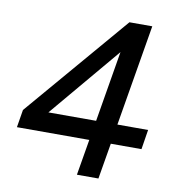

<svg xmlns="http://www.w3.org/2000/svg" viewBox="-79 -772 783 844"><g transform="rotate(10 312.5 -350.0)"><path d="M37 -239 431 -700H533L457 -248H594L580 -160H443L416 0H320L347 -160H24ZM362 -248 415 -564 149 -248Z"/></g></svg>

Font: Oak Sans Medium
Style: Italic
Weight: 500
Italic angle: -9.49998°
Foundry: Erik Kennedy, Walven
Version: Version 1.000